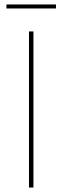

<svg xmlns="http://www.w3.org/2000/svg" viewBox="-20 -841 280 861"><path d="M110 0H130V-700H110ZM9 -803H231V-821H9Z"/></svg>

Font: Fixel Variable
Style: Regular
Weight: 100
Width: 3
Designer: AlfaBravo + MacPaw
Foundry: Kyrylo Tkachov, Marchela Mozhyna, Serhii Makarenko, Maria Weinstein, Zakhar Kryvoshyya
Version: Version 1.211